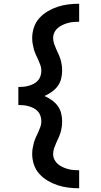

<svg xmlns="http://www.w3.org/2000/svg" viewBox="-20 -853 540 1026"><path d="M403 153Q374 153 345 149.5Q316 146 288.5 137Q261 128 235.5 113Q210 98 190.5 76.5Q171 55 161.5 27Q152 -1 152 -30Q152 -46 154.5 -61Q157 -76 161 -90.5Q165 -105 171.5 -119Q178 -133 184.5 -147Q191 -161 196 -175.5Q201 -190 201 -205Q201 -219 196.5 -233Q192 -247 182.5 -257.5Q173 -268 160.5 -274.5Q148 -281 134.5 -285Q121 -289 106.5 -290.5Q92 -292 78 -292V-388Q92 -388 106.5 -389.5Q121 -391 134.5 -395Q148 -399 160.5 -405.5Q173 -412 182.5 -422.5Q192 -433 196.5 -447Q201 -461 201 -475Q201 -490 196 -504.5Q191 -519 184.5 -533Q178 -547 171.5 -561Q165 -575 161 -589.5Q157 -604 154.5 -619Q152 -634 152 -650Q152 -679 161.5 -707Q171 -735 190.5 -756.5Q210 -778 235.5 -793Q261 -808 288.5 -817Q316 -826 345 -829.5Q374 -833 403 -833V-737Q387 -737 372 -735.5Q357 -734 342.5 -730Q328 -726 314 -719.5Q300 -713 288.5 -703Q277 -693 270.5 -679Q264 -665 264 -650Q264 -634 269 -619.5Q274 -605 280 -591.5Q286 -578 292.5 -564Q299 -550 303.5 -535Q308 -520 310 -505Q312 -490 312 -475Q312 -453 306.5 -431.5Q301 -410 288 -392.5Q275 -375 256.5 -362Q238 -349 218 -340Q238 -331 256.5 -318Q275 -305 288 -287.5Q301 -270 306.5 -248.5Q312 -227 312 -205Q312 -190 310 -175Q308 -160 303.5 -145Q299 -130 292.5 -116Q286 -102 280 -88.5Q274 -75 269 -60.5Q264 -46 264 -30Q264 -15 270.5 -1Q277 13 288.5 23Q300 33 314 39.5Q328 46 342.5 50Q357 54 372 55.5Q387 57 403 57Z"/></svg>

Font: Iosevka SS18
Style: Bold
Weight: 700
Monospace: yes
Designer: Belleve Invis
Foundry: Belleve Invis
Version: Version 25.1.1; ttfautohint (v1.8.4)